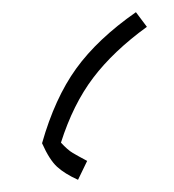

<svg xmlns="http://www.w3.org/2000/svg" viewBox="-20 -689 285 315"><path d="M203 -669 221 -645Q166 -605 133 -561.5Q100 -518 80 -455Q91 -443 99.5 -438Q108 -433 123 -425L108 -394Q86 -404 73.5 -415.5Q61 -427 49 -454Q70 -528 105 -576.5Q140 -625 203 -669Z"/></svg>

Font: Noto Sans Arabic Cond ExtLt
Style: Regular
Weight: 200
Width: 3
Designer: Monotype Design Team, Nadine Chahine, Nizar Qandah and Khaled Hosny
Foundry: Monotype Imaging Inc.
Version: Version 2.012; ttfautohint (v1.8.4.7-5d5b)